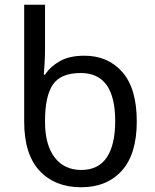

<svg xmlns="http://www.w3.org/2000/svg" viewBox="-20 -780 652 810"><path d="M322 10Q212 10 147 -59.5Q82 -129 82 -267V-760H170V-575Q170 -541 168 -511.5Q166 -482 165 -465H170Q192 -499 232.5 -522Q273 -545 336 -545Q436 -545 496.5 -475.5Q557 -406 557 -268Q557 -130 494 -60Q431 10 322 10ZM323 -63Q395 -63 430.5 -116Q466 -169 466 -269Q466 -472 321 -472Q236 -472 203 -423Q170 -374 170 -271V-265Q170 -169 210.5 -116Q251 -63 323 -63Z"/></svg>

Font: Apis
Style: Regular
Weight: 400
Designer: Monotype Design Team
Foundry: Monotype Imaging Inc.
Version: Version 2.000; build 0001